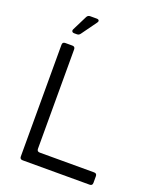

<svg xmlns="http://www.w3.org/2000/svg" viewBox="-155 -937 832 1026"><g transform="rotate(20 261.5 -423.5)"><path d="M101 0Q85 0 85 -16V-651Q85 -667 101 -667H141Q157 -667 157 -651V-86Q157 -70 173 -70H482Q498 -70 498 -54V-16Q498 0 482 0ZM128 -732Q119 -732 115.5 -737.5Q112 -743 116 -751L158 -835Q164 -847 177 -847H214Q224 -847 227 -841.5Q230 -836 224 -828L162 -742Q155 -732 143 -732Z"/></g></svg>

Font: Pitagon Sans
Style: Regular
Weight: 400
Designer: Travis Tran
Foundry: Pitagon
Version: Version 1.001; ttfautohint (v1.8.4.7-5d5b);gftools[0.9.26]